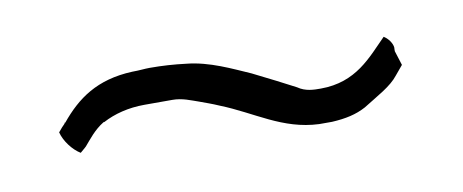

<svg xmlns="http://www.w3.org/2000/svg" viewBox="-29 -404 601 249"><g transform="rotate(-10 272.0 -279.0)"><path d="M43 -272C46 -260 56 -247 66 -241C68 -243 71 -245 74 -248C81 -256 89 -267 102 -275H103C118 -283 137 -288 158 -288H195C208 -288 219 -283 228 -280C236 -277 245 -274 254 -270C297 -253 329 -226 377 -224H394C412 -225 426 -228 439 -235C458 -247 476 -256 486 -269L496 -281L490 -300V-303C491 -307 487 -316 479 -321C456 -298 434 -269 387 -269C378 -269 367 -269 357 -276C342 -284 324 -293 302 -304C279 -314 251 -328 221 -331C205 -333 190 -334 173 -334C166 -334 160 -333 150 -333C103 -331 76 -311 53 -283H52V-282C49 -279 47 -277 43 -272Z"/></g></svg>

Font: SolarCharger
Style: 150
Weight: 100
Designer: Mew Too
Foundry: Cannot Into Space Fonts/KineticPlasma Fonts
Version: Version 1.100